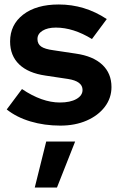

<svg xmlns="http://www.w3.org/2000/svg" viewBox="-20 -550 531 856"><path d="M249 10Q178 10 116 -8.5Q54 -27 10 -62L78 -153Q167 -93 247 -93Q293 -93 320.5 -108.5Q348 -124 348 -149Q348 -188 283 -198L183 -213Q106 -224 65.5 -263Q25 -302 25 -365Q25 -440 83.5 -485Q142 -530 242 -530Q358 -530 456 -465L390 -376Q307 -427 229 -427Q192 -427 169.5 -413Q147 -399 147 -376Q147 -354 163.5 -342.5Q180 -331 218 -326L318 -311Q395 -300 436 -261.5Q477 -223 477 -162Q477 -113 447.5 -74Q418 -35 366.5 -12.5Q315 10 249 10ZM135 286 186 81H315L234 286Z"/></svg>

Font: Red Hat Display
Style: Bold
Weight: 700
Designer: Pentagram, MCKL
Foundry: Pentagram, MCKL
Version: Version 1.023; ttfautohint (v1.8.3)